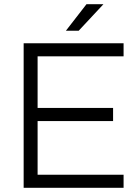

<svg xmlns="http://www.w3.org/2000/svg" viewBox="-20 -894 657 914"><path d="M92.6 -688H159V0H92.6ZM113 -625.7V-688H568.3V-625.7ZM113 0V-62.3H568.3V0ZM113 -317.8V-380.1H518.3V-317.8ZM391.7 -874H472.4L354.6 -747.7Q354.6 -747.7 348.6 -747.7Q342.6 -747.7 333.2 -747.7Q323.7 -747.7 314.7 -747.7Q305.6 -747.7 299.7 -747.7Q293.7 -747.7 293.7 -747.7Z"/></svg>

Font: Roundo Variable
Style: Regular
Weight: 200
Designer: Shiva Nallaperumal
Foundry: Indian Type Foundry
Version: Version 2.000